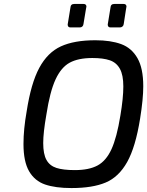

<svg xmlns="http://www.w3.org/2000/svg" viewBox="-20 -947 746 973"><path d="M99 -217Q99 -292 115 -382Q137 -525 179 -603Q221 -681 288.5 -712Q356 -743 463 -743Q541 -743 594 -723.5Q647 -704 676.5 -652.5Q706 -601 706 -510Q706 -445 690 -346Q667 -202 624.5 -126Q582 -50 515.5 -22Q449 6 342 6Q261 6 208.5 -12Q156 -30 127.5 -79Q99 -128 99 -217ZM590 -361Q605 -450 605 -509Q605 -567 587.5 -598.5Q570 -630 536.5 -641.5Q503 -653 448 -653Q377 -653 333.5 -629.5Q290 -606 261.5 -544.5Q233 -483 215 -366Q199 -275 199 -222Q199 -166 215.5 -136.5Q232 -107 266 -96Q300 -85 359 -85Q431 -85 474.5 -108.5Q518 -132 545 -191Q572 -250 590 -361ZM323 -823 337 -909Q338 -927 357 -927H403Q418 -927 418 -913Q418 -917 403 -825Q402 -817 397 -812.5Q392 -808 384 -808H337Q323 -808 323 -823ZM526 -823 540 -909Q541 -927 560 -927H606Q621 -927 621 -913Q621 -918 607 -825Q606 -817 600.5 -812.5Q595 -808 587 -808H540Q526 -808 526 -823Z"/></svg>

Font: Exo Medium
Style: Italic
Weight: 500
Italic angle: -9°
Designer: Natanael Gama
Foundry: Natanael Gama
Version: Version 1.500; ttfautohint (v1.6)